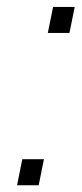

<svg xmlns="http://www.w3.org/2000/svg" viewBox="-20 -548 244 568"><path d="M94.5 0H30.5L46 -77H110ZM185.5 -450.5H121.5L137 -527.5H201Z"/></svg>

Font: Roberto Sans Light
Style: Italic
Weight: 300
Italic angle: -11°
Designer: Google
Version: Version 1.00;June 11, 2020;FontCreator 12.0.0.2522 64-bit; t